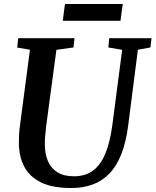

<svg xmlns="http://www.w3.org/2000/svg" viewBox="-20 -935 782 965"><path d="M673 -685 624.5 -306Q613.5 -220 589.5 -159.5Q565.5 -99 529 -61.8Q492.5 -24.5 444.5 -7.2Q396.5 10 337.5 10Q244 10 186.8 -18Q129.5 -46 103 -95.5Q76.5 -145 75 -209Q75 -228 75.5 -248.2Q76 -268.5 78.5 -290L130.5 -685L66.5 -696L71.5 -743H354.5L349.5 -696.5L263.5 -684.5L212 -301Q208.5 -273 206.8 -248.5Q205 -224 205.5 -205Q206 -159.5 221.5 -124Q237 -88.5 269 -68.8Q301 -49 352 -49Q408.5 -49 447.2 -77.5Q486 -106 509.5 -163Q533 -220 544.5 -306L594 -684.5L524.5 -696.5L529 -743H741.5L736 -696.5ZM306.5 -915H597L585.5 -830.5H295.5Z"/></svg>

Font: Merriweather 20pt SemiBold
Style: Italic
Weight: 600
Italic angle: -7.8°
Version: Version 2.101